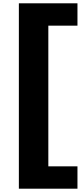

<svg xmlns="http://www.w3.org/2000/svg" viewBox="-20 -880 488 1160"><path d="M94 260V-860H448V-725H272V125H448V260Z"/></svg>

Font: Spartan Thin Black
Style: Regular
Weight: 900
Version: Version 1.004